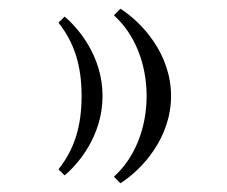

<svg xmlns="http://www.w3.org/2000/svg" viewBox="-20 -448 520 440"><path d="M241 -43 256 -28C306 -60 372 -132 372 -228C372 -324 306 -396 256 -428L241 -413C290 -369 316 -300 316 -228C316 -156 290 -87 241 -43ZM114 -60 128 -46C158 -71 215 -136 215 -228C215 -320 158 -385 128 -410L114 -396C149 -352 167 -300 167 -228C167 -156 149 -104 114 -60Z"/></svg>

Font: Old Standard
Style: Regular
Weight: 400
Designer: Alexey Kryukov <alexios@thessalonica.org.ru>
Version: Version 2.0